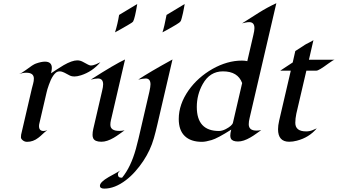

<svg xmlns="http://www.w3.org/2000/svg" viewBox="-20 -853 2056 1168"><path d="M253.4 -478Q295.4 -478 295.4 -439.5Q295.4 -427.7 290.5 -407.2Q306.2 -417.5 326.2 -430.9Q346.2 -444.3 367.2 -456.5Q418.5 -485.8 450.2 -485.8Q469.2 -485.8 487.3 -475.1Q522.5 -454.6 531.5 -454.6Q540.5 -454.6 548.1 -456.8Q555.7 -459 563.5 -461.9Q578.1 -467.8 590.8 -474.6Q541.5 -417 472.7 -395Q449.7 -387.7 433.1 -387.7Q416.5 -387.7 406.5 -392.6Q396.5 -397.5 386.2 -403.3Q358.9 -418.9 344.5 -418.9Q330.1 -418.9 320.8 -411.6Q311.5 -404.3 303.5 -392.3Q295.4 -380.4 288.8 -366Q282.2 -351.6 277.3 -336.9Q266.6 -307.1 263.2 -290L219.7 -103Q217.3 -94.2 217.3 -86.4Q217.3 -56.2 244.6 -56.2Q255.4 -56.2 267.6 -61Q252 -49.8 239.3 -37.4Q226.6 -24.9 212.9 -14.6Q181.6 9.8 145 9.8Q129.9 9.8 118.7 0.7Q107.4 -8.3 107.4 -17.6Q107.4 -28.3 108.4 -33.2L173.8 -314.5Q177.2 -329.1 181.6 -344.2Q186 -359.4 186 -375Q186 -410.6 139.6 -410.6Q118.7 -410.6 96.2 -402.8Q111.8 -408.2 136.2 -426.3Q181.6 -460.9 198.2 -466.3Q231 -478 253.4 -478Z M814.9 -828.6Q800.8 -742.2 790 -722.7Q787.1 -716.8 756.6 -699.5Q726.1 -682.1 714.4 -675.3Q688.5 -660.6 679.7 -656.2Q695.8 -707.5 704.6 -762.2ZM607.4 -339.8Q607.4 -375.5 575.7 -375.5Q561 -375.5 532.2 -368.7Q679.2 -462.9 740.7 -491.2L660.6 -146.5Q657.7 -133.8 654.5 -120.6Q651.4 -107.4 651.4 -94.2Q651.4 -56.6 706.1 -56.6Q719.7 -56.6 737.8 -60.1Q722.2 -49.3 705.6 -37.1Q689 -24.9 671.4 -14.6Q630.4 9.3 596.7 9.3Q556.6 9.3 546.9 -12.2Q543 -21 543 -32.2Q543 -49.8 547.4 -68.4L601.1 -299.8Q607.4 -325.2 607.4 -339.8Z M1103.5 -828.6Q1101.6 -818.4 1099.1 -804Q1096.7 -789.6 1093.3 -774.4Q1084.5 -736.3 1081.1 -728.3Q1077.6 -720.2 1070.1 -715.1Q1062.5 -710 1051.8 -703.1Q1041 -696.3 1027.8 -689Q1014.6 -681.6 1002.9 -674.8Q979.5 -662.1 968.3 -656.2Q979.5 -689 993.2 -762.2ZM895.5 -339.8Q895.5 -375.5 866.2 -375.5Q852.1 -375.5 820.8 -368.7Q889.6 -414.6 1029.3 -491.2L958.5 -187Q947.8 -141.1 937.3 -95.5Q926.8 -49.8 916 -12.2Q905.3 25.4 889.4 59.3Q873.5 93.3 851.6 126.5Q829.6 159.7 802.7 189.9Q775.9 220.2 745.6 243.2Q678.2 294.4 614.3 294.4Q587.9 294.4 587.9 276.9Q587.9 254.9 641.1 224.1Q657.7 214.4 682.6 201.2Q707.5 188 714.4 183.1Q697.3 194.8 697.3 207.5Q697.3 229.5 721.7 228H722.7Q775.9 163.6 806.6 52.7Q815.4 21 822.8 -10.7L888.7 -294.9Q895.5 -326.2 895.5 -339.8Z M1527.8 -682.1Q1527.8 -718.3 1496.1 -718.3Q1484.9 -718.3 1474.1 -715.8Q1463.4 -713.4 1452.6 -710.9Q1503.9 -743.7 1554.9 -775.9Q1606 -808.1 1661.1 -833.5L1498.5 -135.3Q1493.2 -114.7 1493.2 -97.2Q1493.2 -58.6 1540 -58.6Q1554.7 -58.6 1569.3 -61.5Q1554.2 -51.3 1537.6 -39.1Q1521 -26.9 1502.9 -16.6Q1460.9 7.8 1428.2 7.8Q1393.6 7.8 1384.8 -9.8Q1380.9 -17.1 1380.9 -27.3Q1380.9 -43.5 1386.7 -64.5Q1303.7 -11.7 1267.3 -1Q1231 9.8 1208.5 9.8Q1140.6 9.8 1104 -25.4Q1067.4 -60.5 1067.4 -128.9Q1067.4 -218.3 1127.4 -303.7Q1183.1 -382.3 1272.5 -433.6Q1362.8 -484.4 1451.7 -484.4Q1469.7 -484.4 1484.4 -481L1521.5 -641.1Q1527.8 -666.5 1527.8 -682.1ZM1453.1 -347.7Q1426.8 -418.9 1336.4 -418.9Q1256.3 -418.9 1213.4 -341.8Q1177.2 -277.3 1177.2 -202.1Q1177.2 -56.2 1312 -56.2Q1331.1 -56.2 1353 -67.4Q1392.1 -87.9 1397 -106Z M1739.3 9.3Q1671.4 9.3 1671.4 -66.9Q1671.4 -89.4 1678.2 -119.1L1749 -423.3H1685.1Q1704.1 -436 1722.9 -448.2Q1741.7 -460.4 1760.7 -473.1L1776.4 -542.5Q1806.6 -561 1820.8 -571Q1835 -581.1 1843.5 -585.4Q1852.1 -589.8 1860.8 -594.2Q1883.3 -605.5 1886.7 -608.9L1859.4 -489.7H2015.6Q2007.3 -488.3 1976.6 -465.8Q1919.4 -423.3 1905.3 -423.3H1843.8L1782.7 -161.6Q1776.4 -131.3 1776.4 -106Q1776.4 -53.7 1842.3 -53.7Q1863.8 -53.7 1882.1 -61.5Q1900.4 -69.3 1907.2 -72.3Q1860.4 -16.1 1785.6 2.9Q1761.7 9.3 1739.3 9.3Z"/></svg>

Font: Fondamento
Style: Italic
Weight: 400
Italic angle: -12°
Version: Version 1.000